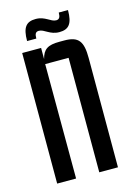

<svg xmlns="http://www.w3.org/2000/svg" viewBox="-106 -728 540 784"><g transform="rotate(-15 164.0 -336.5)"><path d="M125 -622C148 -622 165 -595 205 -595C245 -595 262 -615 262 -673H223C223 -655 219 -645 205 -645C182 -645 165 -672 125 -672C85 -672 68 -652 68 -594H107C107 -613 111 -622 125 -622ZM195 -557C145 -557 126 -544 116 -505V-552H36V0H116L115 -484H214V0H293V-462C293 -532 276 -557 215 -557Z"/></g></svg>

Font: Queering
Style: Regular
Weight: 400
Designer: Adam Naccarato
Foundry: adamnac
Version: Version 2.000;hotconv 1.0.109;makeotfexe 2.5.65596